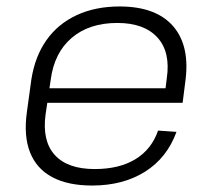

<svg xmlns="http://www.w3.org/2000/svg" viewBox="-20 -567 657 594"><path d="M265 7Q190 7 141.5 -19Q93 -45 73 -95.5Q53 -146 63 -219L77 -321Q88 -392 123.5 -442.5Q159 -493 217 -520Q275 -547 350 -547Q463 -547 516 -485.5Q569 -424 553 -312L545 -249H115L121 -294H503L490 -276L496 -325Q508 -406 467 -451Q426 -496 343 -496Q256 -496 202 -450Q148 -404 137 -321L121 -213Q110 -131 149.5 -87.5Q189 -44 273 -44Q349 -44 399 -74.5Q449 -105 469 -163L526 -159Q497 -79 429 -36Q361 7 265 7Z"/></svg>

Font: Pathway Extreme 28pt ExtraLight
Style: Italic
Weight: 250
Italic angle: -8°
Designer: Eduardo Rodriguez Tunni
Foundry: Eduardo Rodriguez Tunni
Version: Version 1.001;gftools[0.9.26]